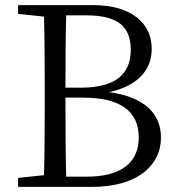

<svg xmlns="http://www.w3.org/2000/svg" viewBox="-20 -732 699 752"><path d="M50.8 0V-35.2L152.3 -45.9Q155.3 -139.6 155.3 -330.1V-383.8Q155.3 -573.2 152.3 -667L50.8 -677.7V-711.9H344.7Q454.1 -711.9 515.6 -664.1Q574.2 -618.2 574.2 -540Q574.2 -479.5 535.2 -436.5Q492.2 -389.6 407.2 -371.1Q509.8 -357.4 562.5 -308.6Q610.4 -263.7 610.4 -193.4Q610.4 -112.3 546.9 -59.6Q473.6 0 337.9 0ZM239.3 -40H318.4Q419.9 -40 471.7 -79.6Q523.4 -119.1 523.4 -193.4Q523.4 -349.6 304.7 -349.6H236.3Q236.3 -135.7 239.3 -40ZM236.3 -388.7H297.9Q492.2 -388.7 492.2 -537.1Q492.2 -607.4 450.2 -639.6Q408.2 -671.9 318.4 -671.9H239.3Q236.3 -580.1 236.3 -388.7Z"/></svg>

Font: Bpmf GenYo Min R
Style: R
Weight: 400
Foundry: But Ko
Version: Version 1.320